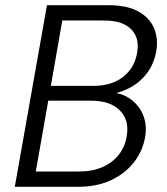

<svg xmlns="http://www.w3.org/2000/svg" viewBox="-20 -720 642 740"><path d="M37 0 161 -700H396Q469 -700 512 -676.5Q555 -653 572.5 -614Q590 -575 583 -527Q574 -473 545 -436Q516 -399 475 -379Q434 -359 389 -354L402 -364Q446 -363 479.5 -340.5Q513 -318 530 -280.5Q547 -243 540 -196Q532 -142 498.5 -97.5Q465 -53 410 -26.5Q355 0 279 0ZM118 -59H285Q336 -59 375 -76Q414 -93 438.5 -124.5Q463 -156 469 -199Q478 -259 441 -295.5Q404 -332 330 -332H166ZM176 -389H339Q411 -389 455.5 -424.5Q500 -460 509 -520Q515 -557 502 -584Q489 -611 459 -626Q429 -641 380 -641H220Z"/></svg>

Font: DM Sans 10pt Light
Style: Italic
Weight: 300
Italic angle: -10°
Version: Version 4.004;gftools[0.9.30]